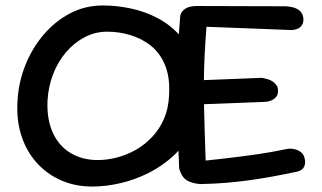

<svg xmlns="http://www.w3.org/2000/svg" viewBox="-20 -676 1180 703"><path d="M318 7Q255 7 203 -16Q151 -39 114 -80.5Q77 -122 58.5 -178.5Q40 -235 44 -303Q47 -371 71.5 -434Q96 -497 138 -547Q180 -597 235.5 -626.5Q291 -656 357 -656Q407 -656 459 -645Q511 -634 557.5 -609.5Q604 -585 640 -544.5Q676 -504 695 -446Q714 -388 710 -310Q707 -246 682 -195.5Q657 -145 616.5 -107Q576 -69 525.5 -43.5Q475 -18 421.5 -5.5Q368 7 318 7ZM338 -90Q373 -90 409 -99.5Q445 -109 477.5 -127.5Q510 -146 537 -174.5Q564 -203 580.5 -241Q597 -279 599 -327Q603 -392 584.5 -437Q566 -482 532.5 -508.5Q499 -535 457.5 -547.5Q416 -560 372 -560Q329 -560 290.5 -540Q252 -520 222 -485Q192 -450 174.5 -404.5Q157 -359 154 -308Q151 -240 173 -191Q195 -142 238 -116Q281 -90 338 -90ZM714 -2Q691 -4 676 -10Q661 -16 653.5 -24.5Q646 -33 642 -42.5Q638 -52 636 -59Q633 -131 630.5 -198Q628 -265 628 -331Q628 -397 630.5 -468Q633 -539 640 -619Q643 -633 657.5 -643.5Q672 -654 701 -654L1027 -653Q1027 -653 1033 -652.5Q1039 -652 1049 -650Q1059 -648 1068.5 -643Q1078 -638 1084 -629Q1090 -620 1091 -606Q1091 -591 1084.5 -582.5Q1078 -574 1069 -570.5Q1060 -567 1053.5 -566.5Q1047 -566 1047 -566L736 -578Q732 -526 729.5 -478Q727 -430 726.5 -383.5Q726 -337 727 -290.5Q728 -244 729.5 -194Q731 -144 733 -88Q772 -92 804.5 -96Q837 -100 865.5 -103.5Q894 -107 921.5 -111Q949 -115 976.5 -120Q1004 -125 1033 -131Q1033 -131 1038 -131.5Q1043 -132 1051.5 -131Q1060 -130 1069 -126.5Q1078 -123 1085 -116Q1092 -109 1095 -98Q1099 -83 1096 -72.5Q1093 -62 1087 -57Q1081 -52 1075.5 -50Q1070 -48 1070 -48Q1023 -38 979.5 -30Q936 -22 892.5 -16Q849 -10 805.5 -6.5Q762 -3 714 -2ZM663 -292 659 -380 938 -391Q938 -391 944 -390Q950 -389 959 -386.5Q968 -384 977 -378.5Q986 -373 992 -364.5Q998 -356 998 -343Q998 -329 990.5 -320.5Q983 -312 973 -308Q963 -304 955.5 -303.5Q948 -303 948 -303Z"/></svg>

Font: Sour Gummy
Style: Regular
Weight: 400
Designer: Stefie Justprince
Foundry: Eifetstype
Version: Version 1.000